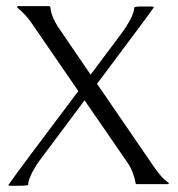

<svg xmlns="http://www.w3.org/2000/svg" viewBox="-20 -610 586 633"><path d="M422.9 -586.4Q432.6 -588.9 443.1 -588.6Q453.6 -588.4 463.4 -588.4Q468.3 -588.4 475.8 -588.4Q483.4 -588.4 487.8 -586.9Q487.8 -586.4 480.2 -575.9Q472.7 -565.4 460.4 -548.6Q448.2 -531.7 432.1 -510.5Q416 -489.3 399.2 -466.6Q382.3 -443.8 365.7 -421.6Q349.1 -399.4 335.4 -381.1Q321.8 -362.8 312.3 -350.1Q302.7 -337.4 299.8 -334L486.8 -61Q497.6 -45.4 509.5 -31.2Q521.5 -17.1 537.1 -6.3L534.7 -2.9H431.2Q430.7 -2.9 429.7 -3.4Q428.7 -3.9 428.2 -3.9L426.8 -6.3Q424.3 -23.4 417.7 -40.8Q411.1 -58.1 401.4 -72.3L258.8 -279.3L110.4 -80.6Q105 -73.7 98.6 -63.5Q92.3 -53.2 86.4 -42Q80.6 -30.8 76.7 -19.8Q72.8 -8.8 72.8 0Q64.5 2 55.4 2.2Q46.4 2.4 38.1 2.4Q30.3 2.4 22.2 2.7Q14.2 2.9 6.8 1Q6.8 0.5 16.1 -12.2Q25.4 -24.9 40.5 -45.7Q55.7 -66.4 75.4 -92.8Q95.2 -119.1 116 -147Q136.7 -174.8 157.2 -201.9Q177.7 -229 194.6 -251.5Q211.4 -273.9 223.1 -289.6Q234.9 -305.2 238.3 -309.6L85.4 -532.2Q75.2 -547.4 63.2 -560.3Q51.3 -573.2 37.1 -585L36.6 -588.4L37.6 -589.8H141.6L144 -588.9L146 -586.4Q147.9 -568.4 155 -551.8Q162.1 -535.2 171.9 -520.5L278.8 -363.8L385.3 -506.3Q390.1 -513.2 396.7 -523.4Q403.3 -533.7 409.2 -544.7Q415 -555.7 418.9 -566.7Q422.9 -577.6 422.9 -586.4Z"/></svg>

Font: CAT Linz
Style: Regular
Weight: 400
Designer: Peter Wiegel
Foundry: Peter Wiegel
Version: Version 1.08